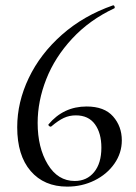

<svg xmlns="http://www.w3.org/2000/svg" viewBox="-20 -681 505 714"><path d="M433 -159Q433 -112 405.5 -72.5Q378 -33 331.5 -10Q285 13 230 13Q144 13 94 -45Q44 -103 44 -208Q44 -301 87 -391Q130 -481 210.5 -552Q291 -623 400 -661Q404 -662 406 -657Q408 -652 405 -650Q313 -607 248.5 -537.5Q184 -468 152 -386.5Q120 -305 120 -224Q120 -132 157.5 -70Q195 -8 258 -8Q303 -8 330 -41Q357 -74 357 -132Q357 -186 333 -219Q309 -252 262 -252Q238 -252 217.5 -242.5Q197 -233 171 -211Q170 -210 168 -210Q165 -210 162 -213Q159 -216 160 -218Q216 -285 302 -285Q368 -285 400.5 -248Q433 -211 433 -159Z"/></svg>

Font: Cormorant Garamond Medium
Style: Regular
Weight: 500
Designer: Christian Thalmann (Catharsis Fonts)
Foundry: Catharsis Fonts
Version: Version 4.000